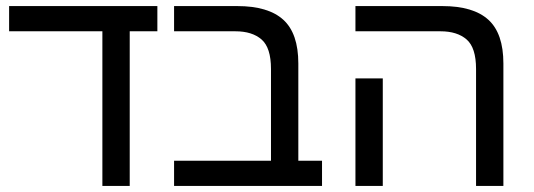

<svg xmlns="http://www.w3.org/2000/svg" viewBox="-20 -612 1757 632"><path d="M317 0V-509H10V-592H498V-509H407V0Z M553 0V-83H872V-385Q872 -455 841 -482Q810 -509 755 -509H553V-592H761Q863 -592 912.5 -547Q962 -502 962 -403V-83H1040V0Z M1547 0V-385Q1547 -455 1516 -482Q1485 -509 1430 -509H1150V-592H1436Q1538 -592 1587.5 -547Q1637 -502 1637 -403V0ZM1150 0V-354H1240V0Z"/></svg>

Font: Go Noto Kurrent-Regular
Style: Regular
Weight: 400
Designer: Monotype Design Team
Foundry: Monotype Imaging Inc.
Version: Version 2.012; ttfautohint (v1.8.4.7-5d5b)